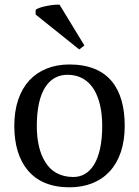

<svg xmlns="http://www.w3.org/2000/svg" viewBox="-20 -787 593 819"><path d="M234 -767C223 -768 202 -766 181 -762C160 -758 140 -752 132 -745V-725L318 -576L340 -593ZM41 -250C41 -171 60 -106 99 -60C138 -14 196 12 276 12C420 12 512 -82 512 -250C512 -329 495 -394 457 -440C419 -486 359 -512 276 -512C205 -512 146 -488 105 -444C64 -399 41 -334 41 -250ZM137 -250C137 -399 189 -468 268 -468C320 -468 357 -444 381 -405C405 -365 416 -311 416 -250C416 -101 365 -32 293 -32C237 -32 197 -56 173 -96C148 -135 137 -190 137 -250Z"/></svg>

Font: PT Serif
Style: Regular
Weight: 400
Designer: A.Korolkova, O.Umpeleva, V.Yefimov
Foundry: ParaType Ltd
Version: Version 1.000;PS 001.000;hotconv 1.0.88;makeotf.lib2.5.64775